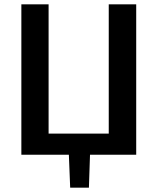

<svg xmlns="http://www.w3.org/2000/svg" viewBox="-20 -710 723 881"><path d="M605 -690V0H393L388 151H302L296 0H78V-690H203V-97H479V-690Z"/></svg>

Font: Exo 2.0 Semi Bold
Style: Regular
Weight: 600
Designer: Natanael Gama
Version: Version 1.001;PS 001.001;hotconv 1.0.70;makeotf.lib2.5.58329